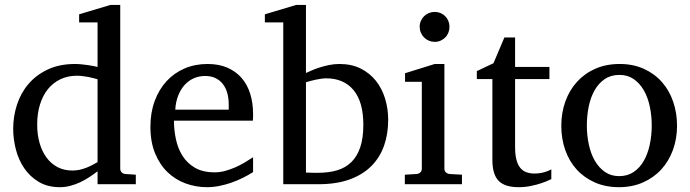

<svg xmlns="http://www.w3.org/2000/svg" viewBox="-20 -757 2836 789"><path d="M380.9 -431.2Q374.5 -433.1 364.5 -435.8Q354.5 -438.5 343 -440.7Q331.5 -442.9 319.1 -444.3Q306.6 -445.8 295.9 -445.8Q258.8 -445.8 228.5 -431.4Q198.2 -417 177 -390.9Q155.8 -364.7 144.3 -327.6Q132.8 -290.5 132.8 -245.1Q132.8 -204.1 142.6 -169.7Q152.3 -135.3 170.9 -109.9Q189.5 -84.5 216.3 -70.3Q243.2 -56.2 277.8 -56.2Q293 -56.2 307.1 -59.3Q321.3 -62.5 334.5 -67.6Q347.7 -72.8 359.4 -78.9Q371.1 -85 380.9 -90.8ZM380.9 0V-53.2Q363.8 -40 345.5 -28.1Q327.1 -16.1 307.9 -7.3Q288.6 1.5 268.3 6.8Q248 12.2 226.1 12.2Q175.8 12.2 139.4 -9.5Q103 -31.2 79.6 -65.7Q56.2 -100.1 45.2 -142.8Q34.2 -185.5 34.2 -228Q34.2 -278.8 49.8 -326.9Q65.4 -375 97.2 -412.1Q128.9 -449.2 176.8 -471.7Q224.6 -494.1 289.1 -494.1Q300.8 -494.1 314.5 -492.7Q328.1 -491.2 341.1 -489.5Q354 -487.8 364.5 -485.6Q375 -483.4 380.9 -481.9V-665H305.2V-698.2L434.1 -736.8H474.1V-64Q474.1 -54.7 480 -48.8Q485.8 -43 495.1 -42L538.1 -39.1V0Z M1020 -49.8Q999 -36.6 976.3 -25.4Q953.6 -14.2 929.4 -5.9Q905.3 2.4 880.4 7.3Q855.5 12.2 830.1 12.2Q784.7 12.2 742.7 -3.2Q700.7 -18.6 668.7 -49.3Q636.7 -80.1 617.4 -126.7Q598.1 -173.3 598.1 -235.8Q598.1 -294.4 615.7 -342Q633.3 -389.6 664.6 -423.6Q695.8 -457.5 738.8 -475.8Q781.7 -494.1 833 -494.1Q879.4 -494.1 914.6 -478.8Q949.7 -463.4 973.1 -436.3Q996.6 -409.2 1008.3 -371.3Q1020 -333.5 1020 -289.1V-275.9Q1020 -268.1 1019 -261.2H694.8Q694.8 -223.1 702.9 -185.1Q710.9 -147 730 -116.7Q749 -86.4 781.2 -67.6Q813.5 -48.8 861.8 -48.8Q883.3 -48.8 904.3 -54.4Q925.3 -60.1 945.6 -68.8Q965.8 -77.6 984.4 -88.6Q1002.9 -99.6 1020 -110.8ZM919.9 -328.1Q919.9 -353 914.1 -374.3Q908.2 -395.5 896.2 -411.1Q884.3 -426.8 866 -435.8Q847.7 -444.8 822.8 -444.8Q797.9 -444.8 776.4 -435.3Q754.9 -425.8 738.5 -407.7Q722.2 -389.6 712.2 -364Q702.1 -338.4 700.2 -306.2H919.9Z M1575.2 -264.2Q1575.2 -207.5 1558.6 -159.4Q1542 -111.3 1507.1 -75.7Q1472.2 -40 1417.7 -20Q1363.3 0 1288.1 0H1144V-665H1068.4V-698.2L1197.3 -736.8H1237.3V-457Q1246.1 -460.9 1260.3 -467.3Q1274.4 -473.6 1292.7 -479.5Q1311 -485.4 1332 -489.7Q1353 -494.1 1375 -494.1Q1424.3 -494.1 1461.7 -475.6Q1499 -457 1524.4 -425.3Q1549.8 -393.6 1562.5 -351.8Q1575.2 -310.1 1575.2 -264.2ZM1473.1 -244.1Q1473.1 -338.4 1432.9 -386.7Q1392.6 -435.1 1320.3 -435.1Q1312 -435.1 1300.8 -433.6Q1289.6 -432.1 1278.1 -429.7Q1266.6 -427.2 1255.6 -424.3Q1244.6 -421.4 1237.3 -418.9V-47.9Q1245.6 -47.4 1254.4 -47.4Q1261.7 -46.9 1270 -46.9H1286.1Q1330.6 -46.9 1365.2 -57.1Q1399.9 -67.4 1423.8 -90.8Q1447.8 -114.3 1460.4 -151.9Q1473.1 -189.5 1473.1 -244.1Z M1643.6 0V-39.1L1692.4 -42Q1701.7 -43 1707.5 -48.8Q1713.4 -54.7 1713.4 -64V-420.9H1644.5V-456.1L1766.6 -494.1H1806.2V-64Q1806.2 -54.7 1812.3 -48.8Q1818.4 -43 1827.1 -42L1878.4 -39.1V0ZM1827.1 -647Q1827.1 -634.3 1822.5 -622.8Q1817.9 -611.3 1809.6 -603Q1801.3 -594.7 1790.3 -589.8Q1779.3 -585 1766.6 -585Q1753.9 -585 1742.4 -589.8Q1731 -594.7 1722.7 -603Q1714.4 -611.3 1709.5 -622.8Q1704.6 -634.3 1704.6 -647Q1704.6 -659.7 1709.5 -670.9Q1714.4 -682.1 1722.7 -690.4Q1731 -698.7 1742.4 -703.4Q1753.9 -708 1766.6 -708Q1779.3 -708 1790.3 -703.4Q1801.3 -698.7 1809.6 -690.4Q1817.9 -682.1 1822.5 -670.9Q1827.1 -659.7 1827.1 -647Z M2245.6 -21Q2227.1 -11.7 2205.1 -4.4Q2186.5 2 2162.1 7.1Q2137.7 12.2 2110.8 12.2Q2054.2 12.2 2028.8 -14.2Q2003.4 -40.5 2003.4 -100.1V-432.1H1939.5V-464.8L2007.8 -497.1L2052.7 -603H2096.7V-481.9H2237.8V-432.1H2096.7V-152.8Q2096.7 -123 2101.8 -102.3Q2106.9 -81.5 2116.9 -68.6Q2127 -55.7 2141.8 -49.8Q2156.7 -43.9 2176.8 -43.9Q2191.4 -43.9 2203.9 -46.4Q2216.3 -48.8 2225.6 -52.2Q2236.3 -56.2 2245.6 -61Z M2658.2 -241.2Q2658.2 -282.2 2650.1 -319.8Q2642.1 -357.4 2625.5 -386.2Q2608.9 -415 2584 -432.1Q2559.1 -449.2 2525.4 -449.2Q2490.7 -449.2 2465.3 -432.1Q2439.9 -415 2423.6 -386.2Q2407.2 -357.4 2399.4 -319.8Q2391.6 -282.2 2391.6 -241.2Q2391.6 -200.7 2399.7 -163.1Q2407.7 -125.5 2424.3 -96.7Q2440.9 -67.9 2465.8 -50.5Q2490.7 -33.2 2524.4 -33.2Q2558.6 -33.2 2584 -50.3Q2609.4 -67.4 2625.7 -96.2Q2642.1 -125 2650.1 -162.6Q2658.2 -200.2 2658.2 -241.2ZM2762.2 -240.2Q2762.2 -187 2745.4 -140.9Q2728.5 -94.7 2697.5 -60.8Q2666.5 -26.9 2622.3 -7.3Q2578.1 12.2 2523.4 12.2Q2468.8 12.2 2424.8 -7.1Q2380.9 -26.4 2350.1 -60.1Q2319.3 -93.8 2303 -139.9Q2286.6 -186 2286.6 -240.2Q2286.6 -293.5 2303.2 -339.8Q2319.8 -386.2 2351.1 -420.7Q2382.3 -455.1 2426.5 -474.6Q2470.7 -494.1 2526.4 -494.1Q2582 -494.1 2626 -474.1Q2669.9 -454.1 2700.2 -419.7Q2730.5 -385.3 2746.3 -339.1Q2762.2 -293 2762.2 -240.2Z"/></svg>

Font: BabelStone Ogham
Style: Regular
Weight: 400
Designer: Andrew West
Foundry: BabelStone
Version: Version 2.02 March 14, 2022